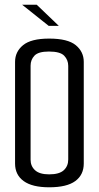

<svg xmlns="http://www.w3.org/2000/svg" viewBox="-20 -792 420 816"><path d="M189 4Q117 4 80.5 -22.5Q44 -49 44 -97V-529Q44 -572 78 -600Q112 -628 189 -628Q268 -628 302 -600Q336 -572 336 -529V-97Q336 -49 300 -22.5Q264 4 189 4ZM189 -51Q232 -51 251 -68.5Q270 -86 270 -114V-512Q270 -537 253 -555Q236 -573 188 -573Q143 -573 126.5 -555.5Q110 -538 110 -513V-113Q110 -86 129 -68.5Q148 -51 189 -51ZM187 -682 74 -772H136L230 -682Z"/></svg>

Font: Smooch Sans Medium
Style: Regular
Weight: 500
Designer: Robert E. Leuschke
Foundry: Robert E. Leuschke
Version: Version 1.010; ttfautohint (v1.8.3)